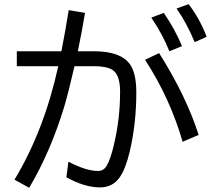

<svg xmlns="http://www.w3.org/2000/svg" viewBox="-20 -873 1040 925"><path d="M61 -626H275.9Q295.4 -726.6 311 -824.2L389.6 -811Q375.5 -725.1 355 -626H433.6Q558.6 -626 604.5 -565.4Q636.7 -522.5 636.7 -427.7Q636.7 -276.9 605 -143.1Q585.4 -59.1 556.2 -18.1Q522 29.8 462.4 29.8Q387.2 29.8 299.8 -19L309.6 -94.2Q394.5 -49.3 452.6 -49.3Q479.5 -49.3 494.1 -74.7Q512.7 -106.4 528.8 -175.8Q558.6 -300.3 558.6 -431.6Q558.6 -515.1 519 -538.1Q490.7 -554.2 430.7 -554.2H338.9Q309.1 -424.8 290 -360.8Q223.1 -140.6 120.6 31.7L49.8 -7.3Q192.4 -243.7 260.7 -554.2H61ZM859.9 -189.9Q798.3 -401.9 678.7 -585L746.6 -617.2Q877 -410.6 937 -223.1ZM795.9 -626Q764.6 -705.6 709 -788.1L769 -811Q821.3 -735.4 856.9 -650.9ZM918 -669.9Q878.9 -763.2 830.6 -832L888.7 -853Q942.9 -782.2 975.6 -695.8Z"/></svg>

Font: BIZ UDPGothic
Style: Regular
Weight: 400
Designer: TypeBank Co., Ltd.
Foundry: Morisawa Inc.
Version: Version 1.051